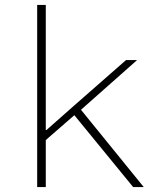

<svg xmlns="http://www.w3.org/2000/svg" viewBox="-20 -760 640 780"><path d="M131 -740H166V-232H169L281 -331L492 -516H537L309 -314L564 0H521L282 -292L166 -191V0H131Z"/></svg>

Font: IBM Plex Mono ExtLt
Style: Regular
Weight: 200
Monospace: yes
Designer: Mike Abbink, Paul van der Laan, Pieter van Rosmalen
Foundry: Bold Monday
Version: Version 2.3